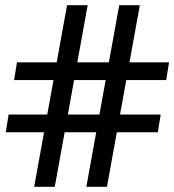

<svg xmlns="http://www.w3.org/2000/svg" viewBox="-20 -716 668 736"><path d="M190 0H111L237 -696H316ZM390 0H311L437 -696H516ZM45 -477H628L617 -409H34ZM13 -277H596L585 -209H2Z"/></svg>

Font: Arima SemiBold
Style: Regular
Weight: 600
Designer: Joana Correia and Natanael Gama
Foundry: NDISCOVER
Version: Version 1.101;gftools[0.9.23]